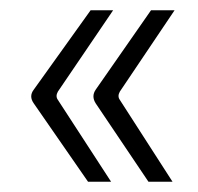

<svg xmlns="http://www.w3.org/2000/svg" viewBox="-20 -442 386 375"><path d="M46 -240Q36 -254 46 -267L157 -422H201L93 -263Q88 -254 93 -247L197 -87H152ZM167 -240Q158 -254 167 -267L275 -422H321L214 -263Q209 -254 214 -247L317 -87H270Z"/></svg>

Font: Gemunu Libre ExtraLight
Style: Regular
Weight: 200
Designer: Puspanada Ekanayake, Sola Matas, Pathum Egodawatta, Kosala Senevirathne
Foundry: mooniak
Version: Version 1.100